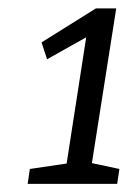

<svg xmlns="http://www.w3.org/2000/svg" viewBox="-20 -791 310 465"><path d="M200.6 -383.5 191.9 -398.2 269.2 -381.8 263.8 -345.7H47L52.3 -381.8L152 -396.5L139.6 -383.5L190.6 -712.5L208.7 -711.8L94 -647.5L80.6 -688.3L212.3 -770.7H261.5Z"/></svg>

Font: Bitter Thin
Style: Italic
Weight: 100
Italic angle: -9°
Designer: Sol Matas, and Bitter project Authors
Foundry: Sol Matas
Version: Version 2.002